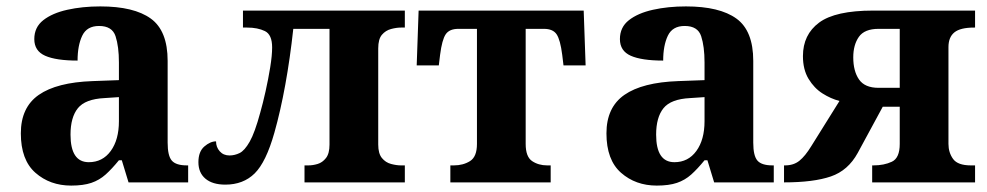

<svg xmlns="http://www.w3.org/2000/svg" viewBox="-20 -569 3079 599"><path d="M202 10Q136 10 90.5 -30Q45 -70 45 -153Q45 -234 101 -273Q157 -312 269 -316L351 -319V-374Q351 -424 340.5 -456Q330 -488 289 -488Q251 -488 236.5 -457.5Q222 -427 222 -380Q155 -380 121 -395Q87 -410 87 -447Q87 -484 115 -506Q143 -528 190 -538.5Q237 -549 293 -549Q398 -549 450.5 -511Q503 -473 503 -379V-124Q503 -83 516 -68Q529 -53 563 -53H567V0H381L360 -69H351Q329 -42 309.5 -24.5Q290 -7 265 1.5Q240 10 202 10ZM257 -63Q300 -63 325.5 -98Q351 -133 351 -191V-266L306 -263Q246 -260 223 -231.5Q200 -203 200 -149Q200 -63 257 -63Z M683 7Q643 7 621 -11.5Q599 -30 599 -63Q599 -96 617.5 -112Q636 -128 654 -128Q654 -110 665.5 -97Q677 -84 696 -84Q712 -84 727.5 -91.5Q743 -99 759 -127Q775 -155 792 -218Q800 -246 808.5 -284Q817 -322 823 -359Q829 -396 829 -421Q829 -461 806.5 -472Q784 -483 751 -483H738V-536H1243V-483H1231Q1217 -483 1200 -478.5Q1183 -474 1171.5 -460.5Q1160 -447 1160 -418V-118Q1160 -90 1171.5 -76Q1183 -62 1200 -57.5Q1217 -53 1231 -53H1243V0H930V-53H942Q956 -53 971 -57.5Q986 -62 997 -76Q1008 -90 1008 -118V-479H895Q885 -387 870 -304.5Q855 -222 836 -155Q810 -63 774.5 -28Q739 7 683 7Z M1385 0V-53H1396Q1425 -53 1446.5 -66.5Q1468 -80 1468 -120V-479H1410Q1382 -479 1370.5 -462Q1359 -445 1353 -398L1349 -365H1280L1286 -536H1801L1807 -365H1738L1734 -398Q1728 -445 1716.5 -462Q1705 -479 1677 -479H1620V-120Q1620 -80 1640 -66.5Q1660 -53 1687 -53H1698V0Z M2029 10Q1963 10 1917.5 -30Q1872 -70 1872 -153Q1872 -234 1928 -273Q1984 -312 2096 -316L2178 -319V-374Q2178 -424 2167.5 -456Q2157 -488 2116 -488Q2078 -488 2063.5 -457.5Q2049 -427 2049 -380Q1982 -380 1948 -395Q1914 -410 1914 -447Q1914 -484 1942 -506Q1970 -528 2017 -538.5Q2064 -549 2120 -549Q2225 -549 2277.5 -511Q2330 -473 2330 -379V-124Q2330 -83 2343 -68Q2356 -53 2390 -53H2394V0H2208L2187 -69H2178Q2156 -42 2136.5 -24.5Q2117 -7 2092 1.5Q2067 10 2029 10ZM2084 -63Q2127 -63 2152.5 -98Q2178 -133 2178 -191V-266L2133 -263Q2073 -260 2050 -231.5Q2027 -203 2027 -149Q2027 -63 2084 -63Z M2426 0V-53H2429Q2456 -53 2474 -67.5Q2492 -82 2511 -113L2599 -254Q2572 -261 2546 -277.5Q2520 -294 2502.5 -323Q2485 -352 2485 -394Q2485 -461 2535.5 -498.5Q2586 -536 2704 -536H3022V-483H3019Q2976 -483 2957.5 -468Q2939 -453 2939 -422V-120Q2939 -93 2953.5 -73Q2968 -53 3009 -53H3022V0H2701V-53H2705Q2738 -53 2762.5 -64.5Q2787 -76 2787 -120V-236H2734L2656 -92Q2626 -37 2572 -18.5Q2518 0 2426 0ZM2721 -295H2787V-479H2721Q2677 -479 2659.5 -454Q2642 -429 2642 -390Q2642 -347 2660 -321Q2678 -295 2721 -295Z"/></svg>

Font: NotoSerif-Bold
Style: Regular
Weight: 700
Designer: Monotype Design Team
Foundry: Monotype Imaging Inc.
Version: Version 2.007; ttfautohint (v1.8) -l 8 -r 50 -G 200 -x 14 -D